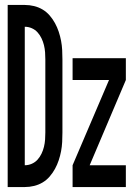

<svg xmlns="http://www.w3.org/2000/svg" viewBox="-20 -755 540 775"><path d="M11 0V-735H80Q99 -735 117.5 -730.5Q136 -726 152 -716.5Q168 -707 180.5 -692.5Q193 -678 202 -661.5Q211 -645 217 -627Q223 -609 226.5 -590.5Q230 -572 231 -553Q232 -534 232 -515V-220Q232 -201 231 -182Q230 -163 226.5 -144.5Q223 -126 217 -108Q211 -90 202 -73.5Q193 -57 180.5 -42.5Q168 -28 152 -18.5Q136 -9 117.5 -4.5Q99 0 80 0ZM80 -88Q95 -88 108.5 -94Q122 -100 131.5 -110.5Q141 -121 147.5 -134.5Q154 -148 157.5 -162.5Q161 -177 162 -191.5Q163 -206 163 -220V-515Q163 -529 162 -543.5Q161 -558 157.5 -572.5Q154 -587 147.5 -600.5Q141 -614 131.5 -624.5Q122 -635 108.5 -641Q95 -647 80 -647ZM273 0V-88L420 -432H273V-520H488V-432L342 -88H488V0Z"/></svg>

Font: Iosevka Semibold
Style: Regular
Weight: 600
Monospace: yes
Designer: Belleve Invis
Foundry: Belleve Invis
Version: Version 33.2.3; ttfautohint (v1.8.4)